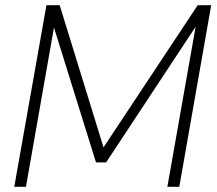

<svg xmlns="http://www.w3.org/2000/svg" viewBox="-20 -720 836 740"><path d="M35 0 159 -700H210L379 -152L742 -700H794L671 0H625L734 -617L389 -94H350L188 -614L80 0Z"/></svg>

Font: DM Sans 11pt ExtraLight
Style: Italic
Weight: 250
Italic angle: -10°
Version: Version 4.004;gftools[0.9.30]